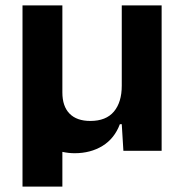

<svg xmlns="http://www.w3.org/2000/svg" viewBox="-20 -556 679 708"><path d="M63 132V-536H210V-215Q210 -164 236.5 -137Q263 -110 313 -110Q371 -110 400 -144.5Q429 -179 429 -240V-536H576V0H435L429 -98H422Q402 -45 358 -18Q314 9 255 9Q233 9 210 4V132Z"/></svg>

Font: Mona Sans
Style: Bold
Weight: 700
Designer: Deni Anggara
Foundry: GitHub
Version: Version 2.000;Glyphs 3.2.3 (3260)